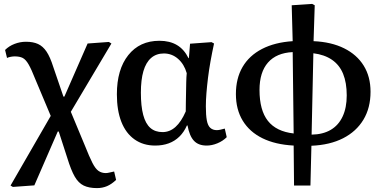

<svg xmlns="http://www.w3.org/2000/svg" viewBox="-20 -732 1962 984"><path d="M477 232Q436 232 409 219Q382 206 363 173Q344 140 325 78L281 -58H276L156 218L46 226L34 219L240 -138L161 -326Q141 -377 126.5 -402Q112 -427 96.5 -435Q81 -443 55 -443Q47 -443 35.5 -441Q24 -439 16 -435L6 -476Q26 -496 54.5 -507Q83 -518 113 -518Q150 -518 175 -506.5Q200 -495 218.5 -467.5Q237 -440 253 -389L305 -237H310L429 -509L538 -517L551 -509L343 -159L415 14Q438 72 453.5 102.5Q469 133 485 144Q501 155 522 155Q530 155 540 152.5Q550 150 565 147L575 190Q552 212 528.5 222Q505 232 477 232Z M775 14Q714 14 669.5 -17.5Q625 -49 602 -107.5Q579 -166 579 -249Q579 -376 637.5 -449.5Q696 -523 797 -523Q850 -523 887 -501Q924 -479 946 -434H948L954 -508L1064 -516L1077 -509Q1067 -463 1059 -418.5Q1051 -374 1046 -333Q1041 -292 1038 -255Q1035 -218 1035 -187Q1035 -142 1040 -115Q1045 -88 1058 -76.5Q1071 -65 1091 -65Q1098 -65 1108 -67Q1118 -69 1132 -73L1142 -29Q1122 -9 1094 2.5Q1066 14 1039 14Q997 14 974 -10.5Q951 -35 941 -89H938Q923 -55 899.5 -32Q876 -9 845 2.5Q814 14 775 14ZM813 -55Q850 -55 879.5 -81.5Q909 -108 932 -161Q932 -180 932.5 -205Q933 -230 933.5 -257.5Q934 -285 934.5 -311Q935 -337 937 -357Q924 -403 892.5 -430.5Q861 -458 820 -458Q781 -458 754.5 -435Q728 -412 715 -367.5Q702 -323 702 -257Q702 -188 714 -143Q726 -98 750.5 -76.5Q775 -55 813 -55Z M1487 219 1485 14Q1391 9 1325 -23.5Q1259 -56 1224 -113.5Q1189 -171 1189 -250Q1189 -330 1223 -388.5Q1257 -447 1322.5 -481Q1388 -515 1480 -521L1475 -705L1580 -712L1593 -705L1587 -521Q1678 -517 1743.5 -484.5Q1809 -452 1844 -395.5Q1879 -339 1879 -262Q1879 -179 1842.5 -118.5Q1806 -58 1738.5 -23.5Q1671 11 1576 15L1571 219ZM1485 -48 1480 -465Q1397 -461 1353.5 -411.5Q1310 -362 1310 -271Q1310 -167 1353 -112.5Q1396 -58 1485 -48ZM1577 -42Q1635 -43 1675 -66.5Q1715 -90 1736 -135Q1757 -180 1757 -243Q1757 -308 1738.5 -353.5Q1720 -399 1681.5 -425.5Q1643 -452 1586 -459Z"/></svg>

Font: Literata 18pt Medium
Style: Regular
Weight: 500
Designer: Latin by Veronika Burian and Jose Scaglione. Greek by Irene Vlachou. Cyrillic by Vera Evstafieva.
Foundry: TypeTogether
Version: Version 3.103;gftools[0.9.29]